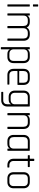

<svg xmlns="http://www.w3.org/2000/svg" viewBox="1722 -2462 890 4373"><g transform="rotate(90 2166.5 -276.0)"><path d="M80 -594V-690Q80 -701 90 -701H120Q130 -701 130 -690V-594Q130 -582 120 -582H90Q80 -582 80 -594ZM80 -12V-498Q80 -510 90 -510H119Q130 -510 130 -498V-12Q130 0 120 0H90Q80 0 80 -12Z M324 0H295Q285 0 285 -12V-498Q285 -510 295 -510H324Q335 -510 335 -498V-458H339Q368 -510 445 -510H486Q574 -510 608 -440Q623 -475 659 -492.5Q695 -510 733 -510H770Q835 -510 872 -472Q909 -434 909 -368V-12Q909 0 898 0H869Q858 0 858 -12V-366Q858 -414 834 -439.5Q810 -465 764 -465H727Q679 -465 651 -437.5Q623 -410 623 -363V-12Q623 0 612 0H583Q572 0 572 -12V-366Q572 -414 548 -439.5Q524 -465 478 -465H438Q390 -465 362.5 -439.5Q335 -414 335 -367V-12Q335 0 324 0Z M1093 149H1064Q1054 149 1054 138V-498Q1054 -510 1064 -510H1093Q1104 -510 1104 -498V-458H1108Q1136 -510 1212 -510H1280Q1344 -510 1381 -472Q1418 -434 1418 -368V-142Q1418 -76 1381 -38Q1344 0 1280 0H1212Q1136 0 1108 -52H1104V138Q1104 149 1093 149ZM1207 -45H1273Q1319 -45 1343.5 -70.5Q1368 -96 1368 -144V-366Q1368 -414 1343.5 -439.5Q1319 -465 1273 -465H1207Q1159 -465 1131.5 -439.5Q1104 -414 1104 -367V-143Q1104 -96 1131.5 -70.5Q1159 -45 1207 -45Z M1897 0H1688Q1623 0 1585.5 -38Q1548 -76 1548 -142V-368Q1548 -434 1585.5 -472Q1623 -510 1688 -510H1774Q1839 -510 1877 -472Q1915 -434 1915 -368V-241Q1915 -229 1903 -229H1607Q1598 -229 1598 -220V-143Q1598 -96 1622 -70.5Q1646 -45 1692 -45H1897Q1908 -45 1908 -34V-11Q1908 0 1897 0ZM1607 -269H1856Q1865 -269 1865 -278V-367Q1865 -414 1841 -439.5Q1817 -465 1771 -465H1692Q1646 -465 1622 -439.5Q1598 -414 1598 -367V-278Q1598 -269 1607 -269Z M2248 -29H2183Q2119 -29 2081.5 -67Q2044 -105 2044 -170V-368Q2044 -434 2081.5 -472Q2119 -510 2184 -510H2396Q2407 -510 2407 -498V-2Q2407 64 2369 102Q2331 140 2266 140H2084Q2073 140 2073 129V105Q2073 95 2084 95H2262Q2308 95 2332 69.5Q2356 44 2356 -4V-81H2352Q2327 -29 2248 -29ZM2356 -172V-456Q2356 -465 2347 -465H2189Q2143 -465 2118.5 -439.5Q2094 -414 2094 -366V-172Q2094 -125 2118.5 -99.5Q2143 -74 2189 -74H2253Q2301 -74 2328.5 -99.5Q2356 -125 2356 -172Z M2595 0H2566Q2556 0 2556 -12V-498Q2556 -510 2566 -510H2595Q2606 -510 2606 -498V-458H2610Q2638 -510 2714 -510H2780Q2844 -510 2881 -472Q2918 -434 2918 -368V-12Q2918 0 2908 0H2879Q2868 0 2868 -12V-366Q2868 -413 2844 -439Q2820 -465 2774 -465H2709Q2661 -465 2633.5 -439.5Q2606 -414 2606 -367V-12Q2606 0 2595 0Z M3257 0H3193Q3128 0 3090.5 -38Q3053 -76 3053 -142V-368Q3053 -434 3090.5 -472Q3128 -510 3193 -510H3405Q3415 -510 3415 -498V-12Q3415 0 3405 0H3376Q3365 0 3365 -12V-52H3361Q3335 0 3257 0ZM3365 -143V-456Q3365 -465 3355 -465H3197Q3151 -465 3127 -439Q3103 -413 3103 -366V-144Q3103 -97 3127 -71Q3151 -45 3197 -45H3262Q3310 -45 3337.5 -70.5Q3365 -96 3365 -143Z M3587 -465H3526Q3515 -465 3515 -475V-499Q3515 -510 3526 -510H3587Q3596 -510 3596 -519V-600Q3596 -612 3607 -612H3636Q3647 -612 3647 -600V-519Q3647 -510 3656 -510H3775Q3786 -510 3786 -499V-475Q3786 -465 3775 -465H3656Q3647 -465 3647 -456V-141Q3647 -95 3673 -70Q3699 -45 3746 -45H3785Q3796 -45 3796 -34V-11Q3796 0 3785 0H3742Q3676 0 3636 -37Q3596 -74 3596 -139V-456Q3596 -465 3587 -465Z M4128 0H4042Q3977 0 3939.5 -38Q3902 -76 3902 -142V-368Q3902 -434 3939.5 -472Q3977 -510 4042 -510H4128Q4193 -510 4231 -472Q4269 -434 4269 -368V-142Q4269 -76 4231 -38Q4193 0 4128 0ZM4046 -45H4124Q4170 -45 4194.5 -70.5Q4219 -96 4219 -143V-367Q4219 -414 4194.5 -439.5Q4170 -465 4124 -465H4046Q4000 -465 3976 -439.5Q3952 -414 3952 -367V-143Q3952 -96 3976 -70.5Q4000 -45 4046 -45Z"/></g></svg>

Font: Rajdhani
Style: Regular
Weight: 400
Designer: Satya Rajpurohit, Jyotish Sonowal
Foundry: Indian Type Foundry
Version: Version 1.201 February 1, 2022